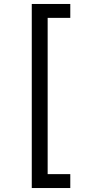

<svg xmlns="http://www.w3.org/2000/svg" viewBox="-20 -812 455 967"><path d="M140 -792H334V-722H220V65H334V135H140Z"/></svg>

Font: sinhala25
Style: Book
Weight: 400
Designer: Jelle Bosma - Monotype Design Team
Foundry: Monotype Imaging Inc.
Version: Version 2.003